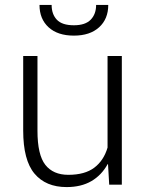

<svg xmlns="http://www.w3.org/2000/svg" viewBox="-20 -758 597 788"><path d="M423.3 -84.5H421.9Q397 -39.1 355 -14.6Q313 9.8 253.4 9.8Q168 9.8 121.6 -45.4Q75.2 -100.6 75.2 -222.2V-528.3H133.8V-221.2Q133.8 -122.6 166 -81.5Q198.2 -40.5 260.3 -40.5Q328.1 -40.5 366.9 -69.8Q405.8 -99.1 421.4 -152.3V-528.3H480V0H428.2ZM424.3 -737.8Q424.3 -680.2 386.7 -646Q349.1 -611.8 283.2 -611.8Q216.8 -611.8 179.4 -646Q142.1 -680.2 142.1 -737.8H191.9Q191.9 -699.7 213.4 -677Q234.9 -654.3 283.2 -654.3Q330.1 -654.3 352.3 -677.2Q374.5 -700.2 374.5 -737.8Z"/></svg>

Font: Franko
Style: Light
Weight: 300
Designer: Google
Version: Version 1.200310; 2013